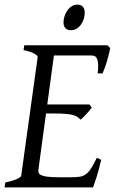

<svg xmlns="http://www.w3.org/2000/svg" viewBox="-20 -811 502 831"><path d="M418 -119.1Q408.2 -76.7 398.2 -45.4Q388.2 -14.2 382.8 0H0L2.9 -21Q33.7 -27.8 52.2 -35.9Q70.8 -43.9 71.8 -50.8L143.1 -564Q144 -569.8 128.9 -578.6Q113.8 -587.4 82 -594.2L85 -615.2H444.8L457 -603Q454.6 -590.3 450.9 -575.2Q447.3 -560.1 442.6 -544.9Q438 -529.8 433.1 -516.1Q428.2 -502.4 423.8 -493.2H402.8Q405.3 -515.6 404.8 -530.5Q404.3 -545.4 400.9 -554.4Q397.5 -563.5 391.6 -567.1Q385.7 -570.8 377 -570.8H213.4L184.6 -358.9H367.2L377 -345.2Q372.1 -338.4 366 -331.1Q359.9 -323.7 353.3 -316.7Q346.7 -309.6 340.3 -303.5Q334 -297.4 329.1 -293Q321.3 -301.3 312.5 -306.4Q303.7 -311.5 290.8 -314.5Q277.8 -317.4 259 -318.6Q240.2 -319.8 212.9 -319.8H179.2L146 -75.2Q145 -67.9 147.5 -62.3Q149.9 -56.6 159.2 -52.5Q168.5 -48.3 186 -46.1Q203.6 -43.9 232.9 -43.9H292Q312.5 -43.9 326.7 -46.4Q340.8 -48.8 352.3 -57.4Q363.8 -65.9 374.5 -82.5Q385.3 -99.1 398.9 -127.9L418 -119.1ZM346.7 -756.3Q346.7 -742.7 342.5 -729.2Q338.4 -715.8 330.6 -704.8Q322.8 -693.8 311.5 -687Q300.3 -680.2 286.6 -680.2Q271.5 -680.2 263.2 -689Q254.9 -697.8 254.9 -714.4Q254.9 -727.5 259.3 -741Q263.7 -754.4 271.5 -765.6Q279.3 -776.9 290.3 -783.9Q301.3 -791 314.9 -791Q330.1 -791 338.4 -782Q346.7 -772.9 346.7 -756.3Z"/></svg>

Font: Gentium
Style: Italic
Weight: 400
Italic angle: -7°
Designer: J. Victor Gaultney
Version: Version 1.02; 2005; OFL release